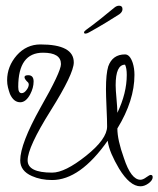

<svg xmlns="http://www.w3.org/2000/svg" viewBox="-20 -614 556 674"><path d="M473 40Q436 40 398 -22Q382 -49 371.5 -73.5Q361 -98 358 -120Q261 18 163 18Q123 18 92 4Q51 -14 51 -51Q51 -109 122 -236Q194 -362 194 -389Q194 -429 131 -429Q44 -429 44 -309Q44 -287 56 -287Q65 -287 73 -298Q81 -308 81 -318Q81 -320 79 -324Q66 -336 66 -343Q66 -350 79 -350Q98 -350 98 -328Q98 -306 86 -283Q71 -255 51 -255Q28 -255 15 -284Q11 -295 8 -307Q5 -319 5 -332Q5 -381 39 -420Q73 -458 122 -458Q239 -458 239 -395Q239 -355 158 -226Q77 -97 77 -51Q77 -8 163 -8Q208 -8 282 -67Q356 -126 356 -170Q356 -181 355.5 -197Q355 -213 354 -235Q353 -258 352.5 -274Q352 -290 352 -301Q352 -355 360 -381Q375 -423 419 -423Q436 -423 446 -393Q452 -374 452 -351Q452 -261 392 -163Q392 -123 415 -59Q440 17 473 17Q482 17 494 8Q505 0 509 0Q516 0 516 8Q516 19 501 30Q487 40 473 40ZM392 -218Q425 -287 425 -351Q425 -375 419 -387Q386 -387 386 -315Q386 -299 389 -267Q392 -234 392 -218ZM280 -496Q275 -496 275 -500Q275 -504 282 -509Q303 -524 332 -547Q361 -570 380 -586Q389 -594 398 -594Q410 -594 410 -582Q410 -572 399 -564Q382 -553 352.5 -535Q323 -517 292 -500Q285 -496 280 -496Z"/></svg>

Font: Ole
Style: Regular
Weight: 400
Designer: Robert E. Leuschke
Foundry: Robert E. Leuschke
Version: Version 1.010; ttfautohint (v1.8.3)